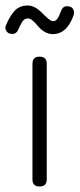

<svg xmlns="http://www.w3.org/2000/svg" viewBox="-25 -678 290 698"><path d="M167 -554Q150 -554 136 -563Q122 -572 113.5 -582.5Q105 -593 95 -602Q85 -611 77 -611Q66 -611 59.5 -603.5Q53 -596 42 -572Q34 -552 16 -555Q3 -556 -2.5 -566.5Q-8 -577 -3 -587Q13 -624 30.5 -641Q48 -658 76 -658Q102 -658 129.5 -629.5Q157 -601 167 -601Q177 -601 183 -609Q189 -617 197 -638Q204 -658 223 -655Q236 -654 241 -644.5Q246 -635 243 -624Q219 -554 167 -554ZM93 -26V-446Q93 -472 119 -472Q145 -472 145 -446V-26Q145 0 119 0Q93 0 93 -26Z"/></svg>

Font: Jura
Style: Regular
Weight: 400
Designer: Daniel Johnson, Alexei Vanyashin
Foundry: Daniel Johnson
Version: Version 5.103